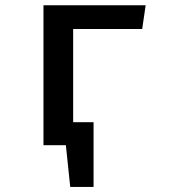

<svg xmlns="http://www.w3.org/2000/svg" viewBox="-20 -562 655 743"><path d="M342.1 -89.2V161.5H251.8L234.9 0H148.2V-541.5H543.6L530.3 -449.7H263.1V-89.2Z"/></svg>

Font: Fira Code Medium
Style: Regular
Weight: 500
Designer: Carrois Corporate, Edenspiekermann AG, Nikita Prokopov
Foundry: Carrois Corporate, Edenspiekermann AG, Nikita Prokopov
Version: Version 6.002